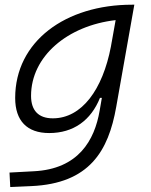

<svg xmlns="http://www.w3.org/2000/svg" viewBox="-20 -542 626 797"><path d="M22.5 234.4 110.4 230.5C351.1 219.7 430.2 85 462.4 -98.1L537.6 -522.5H528.3C251.5 -522.5 43 -370.1 43 -135.3C43 -40.5 92.3 10.3 184.1 10.3C285.2 10.3 357.4 -42.5 395 -135.7H402.8L393.6 -82.5C372.6 39.6 306.2 159.7 120.1 168.9L19.5 174.3ZM460 -458.5 443.8 -367.7V-368.2L440.4 -348.6C406.2 -170.4 319.8 -50.8 199.2 -50.8C140.1 -50.8 108.9 -83 108.9 -144C108.9 -308.1 260.3 -435.5 460 -458.5Z"/></svg>

Font: Cascadia Mono PL Light
Style: Italic
Weight: 300
Italic angle: -10°
Monospace: yes
Designer: Aaron Bell
Foundry: Saja Typeworks
Version: Version 2404.023